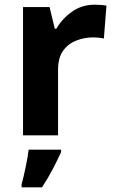

<svg xmlns="http://www.w3.org/2000/svg" viewBox="-20 -576 494 817"><path d="M383 -556Q394 -556 409 -555Q424 -554 433 -552L422 -412Q415 -414 401.5 -415.5Q388 -417 378 -417Q340 -417 305 -403.5Q270 -390 248.5 -360Q227 -330 227 -278V0H78V-546H191L213 -454H220Q244 -496 286 -526Q328 -556 383 -556ZM240 61V71Q225 104 205 142.5Q185 181 159 221H72V208Q80 179 89 136Q98 93 102 61Z"/></svg>

Font: Noto Sans IKEA
Style: Bold
Weight: 600
Designer: Monotype Design Team
Foundry: Monotype Imaging Inc.
Version: Version 2.001